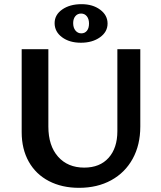

<svg xmlns="http://www.w3.org/2000/svg" viewBox="-20 -894 773 921"><path d="M242 -783Q242 -823 278.5 -848.5Q315 -874 371 -874Q425 -874 460.5 -847.5Q496 -821 496 -781Q496 -741 459.5 -715Q423 -689 368 -689Q313 -689 277.5 -715.5Q242 -742 242 -783ZM407 -781Q407 -803 396.5 -816Q386 -829 369 -829Q352 -829 341.5 -816.5Q331 -804 331 -783Q331 -761 342 -747.5Q353 -734 370 -734Q387 -734 397 -746.5Q407 -759 407 -781ZM84 -260V-658H212V-287Q212 -195 258.5 -142.5Q305 -90 384 -90Q459 -90 501 -137Q543 -184 543 -265V-658H653V-287Q653 -199 616.5 -132.5Q580 -66 513.5 -29.5Q447 7 359 7Q277 7 214.5 -25.5Q152 -58 118 -118.5Q84 -179 84 -260Z"/></svg>

Font: Ysabeau SC
Style: Bold
Weight: 700
Designer: Christian Thalmann (Catharsis Fonts)
Version: Version 0.003